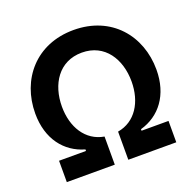

<svg xmlns="http://www.w3.org/2000/svg" viewBox="-126 -847 992 977"><g transform="rotate(-20 370.0 -358.0)"><path d="M73.7 0H333.5V-152.3C235.8 -168.9 181.6 -257.8 181.6 -369.1C181.6 -489.7 245.6 -593.3 370.1 -593.3C494.6 -593.3 558.6 -489.7 558.6 -369.1C558.6 -257.8 504.4 -168.9 406.7 -152.3V0H666.5V-115.7H520.5V-124C626.5 -153.8 698.2 -244.6 698.2 -382.3C698.2 -566.4 574.7 -715.8 370.1 -715.8C165.5 -715.8 42 -566.4 42 -382.3C42 -244.6 113.8 -153.8 219.7 -124V-115.7H73.7Z"/></g></svg>

Font: Wand UI Pro Bold
Style: Regular
Weight: 700
Designer: Andreas Faust
Version: Version 1.003;FEAKit 1.0